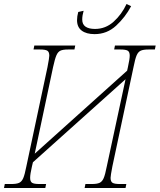

<svg xmlns="http://www.w3.org/2000/svg" viewBox="-41 -942 800 962"><path d="M-17 -20H16Q42 -20 55 -26Q68 -32 75.5 -49.5Q83 -67 91 -108L197 -606Q206 -653 206 -663Q206 -682 196 -688Q186 -694 160 -694H127L131 -714H336L332 -694H300Q274 -694 261.5 -688Q249 -682 241.5 -664.5Q234 -647 225 -606L133 -172L596 -588L600 -606Q609 -647 609 -663Q609 -682 599 -688Q589 -694 563 -694H531L535 -714H739L735 -694H703Q677 -694 664 -688Q651 -682 643.5 -664.5Q636 -647 628 -606L522 -108Q513 -61 513 -51Q513 -32 523 -26Q533 -20 559 -20H592L588 0H383L387 -20H419Q445 -20 458 -26Q471 -32 478.5 -49.5Q486 -67 494 -108L588 -545L124 -129L119 -108Q110 -69 110 -51Q110 -32 120 -26Q130 -20 156 -20H190L186 0H-21ZM345 -841Q345 -860 351 -882L378 -888Q371 -864 371 -844Q371 -820 387.5 -808.5Q404 -797 435 -797Q488 -797 528.5 -833.5Q569 -870 593 -922L616 -911Q587 -856 541 -813.5Q495 -771 433 -771Q392 -771 368.5 -788.5Q345 -806 345 -841Z"/></svg>

Font: Noto Serif NarrowThin
Style: Italic
Weight: 250
Width: 4
Italic angle: -12°
Designer: Monotype Design Team
Foundry: Monotype Imaging Inc.
Version: Version 1.001